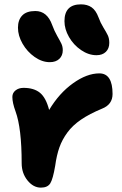

<svg xmlns="http://www.w3.org/2000/svg" viewBox="-20 -818 564 887"><path d="M425.8 -563Q389.2 -563 354.5 -586.7Q319.8 -610.4 298.8 -647Q277.8 -683.6 277.8 -720.2Q277.8 -797.9 354 -797.9Q383.3 -797.9 403.1 -784.2Q422.9 -770.5 435.1 -737.8Q444.3 -712.4 457.5 -691.2Q470.7 -669.9 477.8 -655.3Q484.9 -640.6 484.9 -620.1Q484.9 -593.8 469 -578.4Q453.1 -563 425.8 -563ZM210 -530.8Q174.3 -530.8 139.9 -554.9Q105.5 -579.1 84.2 -616.2Q63 -653.3 63 -689.9Q63 -726.1 82.8 -746.6Q102.5 -767.1 143.1 -767.1Q198.2 -767.1 221.2 -702.1Q231 -675.3 244.1 -652.3Q257.3 -629.4 263.7 -616Q270 -602.5 270 -585.9Q270 -561 253.9 -545.9Q237.8 -530.8 210 -530.8ZM168.9 48.8Q133.8 48.8 106.9 15.4Q80.1 -18.1 80.1 -64Q80.1 -226.1 51.8 -303.2Q37.1 -343.3 37.1 -370.1Q37.1 -388.7 51.8 -400.4Q66.4 -412.1 88.9 -412.1Q136.7 -412.1 164.6 -389.4Q192.4 -366.7 207 -310.1Q253.4 -387.7 317.4 -433.3Q381.3 -479 439 -479Q500 -479 500 -383.8Q500 -335 451.2 -315.9Q393.6 -292 354.5 -265.4Q315.4 -238.8 291.3 -205.8Q267.1 -172.9 254.4 -137Q241.7 -101.1 234.9 -51.8Q224.6 9.3 212.2 29.1Q199.7 48.8 168.9 48.8Z"/></svg>

Font: Shantell Sans Irregular Bouncy
Style: Bold
Weight: 700
Designer: Stephen Nixon, Anya Danilova, Shantell Martin
Foundry: Arrow Type
Version: Version 1.006;[9816181b4]